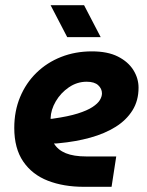

<svg xmlns="http://www.w3.org/2000/svg" viewBox="-20 -720 568 740"><path d="M303 0Q225 0 164.5 -23.5Q104 -47 69.5 -97.5Q35 -148 35 -227Q35 -292 57.5 -346Q80 -400 120.5 -439.5Q161 -479 215.5 -500.5Q270 -522 334 -522Q395 -522 434.5 -502Q474 -482 494 -450Q514 -418 514 -382Q514 -332 490.5 -294.5Q467 -257 425.5 -231Q384 -205 328 -189.5Q272 -174 207 -168Q200 -167 196 -167Q192 -167 188 -167Q203 -142 233.5 -129.5Q264 -117 313 -117H428L410 0ZM175 -262Q177 -262 179.5 -262Q182 -262 186 -263Q243 -271 279.5 -282.5Q316 -294 336.5 -307.5Q357 -321 365 -334.5Q373 -348 373 -360Q373 -378 358.5 -391.5Q344 -405 314 -405Q277 -405 245.5 -383.5Q214 -362 195 -329.5Q176 -297 175 -264Q175 -263 175 -263Q175 -263 175 -262ZM239 -577 175 -700H304L368 -577Z"/></svg>

Font: MuseoModerno SemiBold
Style: Italic
Weight: 600
Italic angle: -9°
Designer: Pablo Cosgaya, Héctor Gatti, Marcela Romero, and the Authors of The MuseoModerno Project.
Foundry: Omnibus-Type Team
Version: Version 1.003